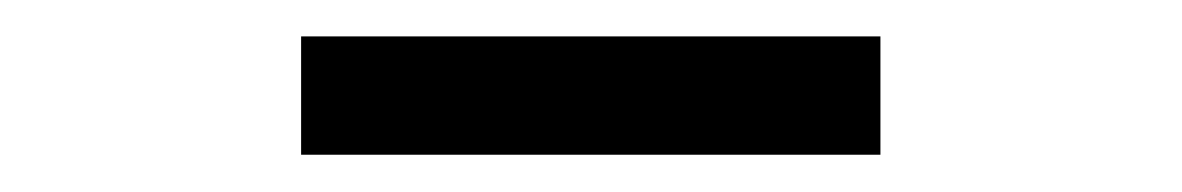

<svg xmlns="http://www.w3.org/2000/svg" viewBox="-20 -710 640 104"><path d="M143.1 -626.2V-690.3Q178.5 -690.3 217.9 -690.3Q257.4 -690.3 300 -690.3Q343 -690.3 382.2 -690.3Q421.5 -690.3 456.9 -690.3V-626.2Q421.5 -626.2 382.2 -626.2Q343 -626.2 300 -626.2Q257.4 -626.2 217.9 -626.2Q178.5 -626.2 143.1 -626.2Z"/></svg>

Font: Commissioner Thin
Style: Regular
Weight: 100
Designer: Kostas Bartsokas
Foundry: Kostas Bartsokas
Version: Version 1.001;gftools[0.9.23]